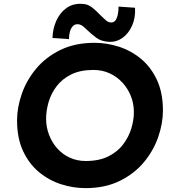

<svg xmlns="http://www.w3.org/2000/svg" viewBox="-20 -964 892 991"><path d="M421 7Q358 7 295.5 -13Q233 -33 181.5 -75.5Q130 -118 99 -184.5Q68 -251 68 -343Q68 -409 92.5 -479.5Q117 -550 166.5 -609.5Q216 -669 291.5 -706Q367 -743 468 -743Q531 -743 593.5 -723Q656 -703 707.5 -660.5Q759 -618 790 -551.5Q821 -485 821 -393Q821 -327 796.5 -256.5Q772 -186 722.5 -126.5Q673 -67 597.5 -30Q522 7 421 7ZM423 -133Q491 -133 538.5 -156.5Q586 -180 615 -218Q644 -256 657.5 -300Q671 -344 671 -385Q671 -429 655.5 -468Q640 -507 612 -537.5Q584 -568 546 -585.5Q508 -603 462 -603Q394 -603 347 -579.5Q300 -556 271.5 -518Q243 -480 230.5 -436Q218 -392 218 -351Q218 -308 233 -268.5Q248 -229 275 -198.5Q302 -168 339.5 -150.5Q377 -133 423 -133ZM544 -748Q502 -750 476.5 -769.5Q451 -789 431 -808Q419 -820 407.5 -829Q396 -838 382 -839Q366 -840 355.5 -828.5Q345 -817 340.5 -799Q336 -781 336 -762L251 -768Q252 -815 270.5 -856.5Q289 -898 323 -922.5Q357 -947 404 -944Q434 -943 456 -925Q478 -907 497 -887Q512 -872 525 -860.5Q538 -849 552 -848Q568 -847 576.5 -859.5Q585 -872 588.5 -891.5Q592 -911 592 -930L677 -924Q680 -872 661.5 -831Q643 -790 611.5 -768Q580 -746 544 -748Z"/></svg>

Font: Josefin Sans Thin
Style: Bold Italic
Weight: 700
Italic angle: -7°
Version: Version 2.000